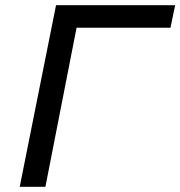

<svg xmlns="http://www.w3.org/2000/svg" viewBox="-20 -720 695 740"><path d="M56 0 196 -700H655L637 -613H251L280 -638L155 0Z"/></svg>

Font: MOST Montserrat Medium
Style: Italic
Weight: 500
Italic angle: -11.3°
Designer: Julieta Ulanovsky
Foundry: Julieta Ulanovsky
Version: Version 8.000;March 11, 2024;FontCreator 15.0.0.2926 64-bit